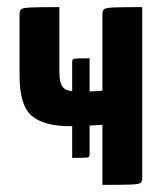

<svg xmlns="http://www.w3.org/2000/svg" viewBox="-20 -520 453 540"><path d="M268 0V-169Q249 -168 226.5 -166.5Q204 -165 179 -165Q103 -165 69 -194.5Q35 -224 35 -306V-480Q35 -490 39.5 -494Q44 -498 67.5 -499Q91 -500 147 -500V-317Q147 -286 157.5 -274Q168 -262 205 -262Q224 -262 240.5 -263Q257 -264 268 -265V-480Q268 -490 272.5 -494Q277 -498 300.5 -499Q324 -500 380 -500V-20Q380 -10 376 -6Q372 -2 348.5 -1Q325 0 268 0ZM183 -76V-347Q183 -354 189 -355Q195 -356 232 -356V-85Q232 -78 226 -77Q220 -76 183 -76Z"/></svg>

Font: Yanone Kaffeesatz
Style: Bold
Weight: 700
Designer: Yanone (Cyrillic: Daniel Pouzeot, Huerta Tipografica, and Cyreal)
Foundry: Yanone
Version: Version 2.003